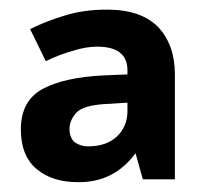

<svg xmlns="http://www.w3.org/2000/svg" viewBox="-20 -742 423 395"><path d="M200.2 -722.2Q270.5 -722.2 305.7 -686Q339.8 -649.4 339.8 -588.9V-373H273.9L258.8 -426.8Q214.8 -366.7 141.1 -367.2Q87.4 -367.2 55.7 -394Q22.9 -420.9 22.9 -476.1Q22.9 -534.7 67.9 -559.1Q112.3 -583 193.8 -586.9L242.2 -588.9V-597.2Q242.2 -646 180.2 -646Q156.2 -646 130.9 -637.7Q103.5 -630.4 74.2 -616.2L42 -682.1Q73.7 -698.2 113.3 -710Q151.4 -722.2 200.2 -722.2ZM193.8 -527.8Q150.4 -524.9 136.7 -509.8Q123 -494.1 123 -477.1Q123 -458.5 133.8 -449.2Q146 -440.9 161.1 -440.9Q199.2 -440.9 220.7 -461.4Q242.2 -481.9 242.2 -513.2V-530.8Z"/></svg>

Font: Droid Sans Thai
Style: Bold
Weight: 700
Designer: Steve Matteson
Foundry: Ascender Corporation
Version: Version 1.00